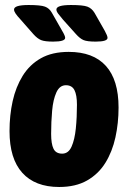

<svg xmlns="http://www.w3.org/2000/svg" viewBox="-20 -738 510 766"><path d="M216 8Q120 8 69 -48.5Q18 -105 18 -215Q18 -278 30.5 -334.5Q43 -391 70.5 -435.5Q98 -480 143 -505.5Q188 -531 254 -531Q352 -531 402.5 -475Q453 -419 453 -309Q453 -247 440.5 -190Q428 -133 400.5 -88.5Q373 -44 327.5 -18Q282 8 216 8ZM228 -125Q253 -125 265.5 -153Q278 -181 282.5 -225.5Q287 -270 287 -320Q287 -359 277 -378.5Q267 -398 243 -398Q218 -398 205 -369.5Q192 -341 188 -296.5Q184 -252 184 -204Q184 -164 193.5 -144.5Q203 -125 228 -125ZM362 -572Q328 -572 313.5 -578Q299 -584 283 -602L231 -660Q219 -674 212 -683.5Q205 -693 205 -700Q205 -718 263 -718Q311 -718 328.5 -711.5Q346 -705 357 -687L398 -615Q409 -595 409 -587Q409 -572 362 -572ZM192 -572Q159 -572 144 -578Q129 -584 113 -602L62 -660Q49 -674 42.5 -683.5Q36 -693 36 -700Q36 -718 94 -718Q142 -718 159.5 -711.5Q177 -705 187 -687L228 -615Q240 -595 240 -587Q240 -572 192 -572Z"/></svg>

Font: Asap Condensed Condensed ExtraBold
Style: Italic
Weight: 800
Width: 3
Italic angle: -6°
Designer: Pablo Cosgaya
Foundry: Omnibus-Type
Version: Version 3.001; ttfautohint (v1.8.4.7-5d5b)